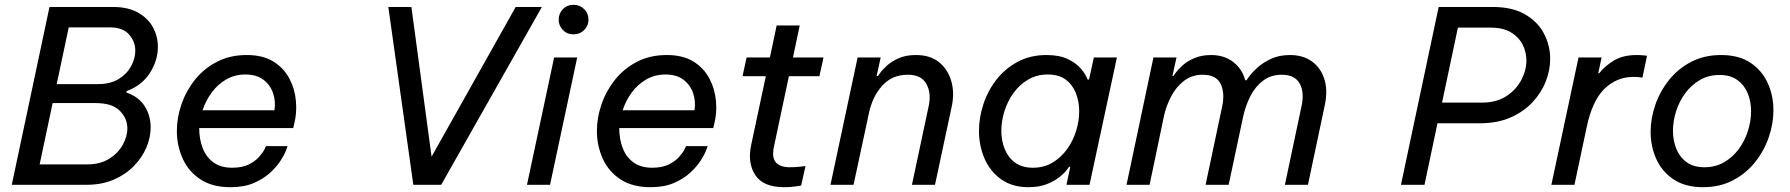

<svg xmlns="http://www.w3.org/2000/svg" viewBox="-20 -769 7448 799"><path d="M29 0 186 -740H450Q514 -740 555.5 -716Q597 -692 617 -654.5Q637 -617 637 -574Q637 -517 603.5 -465Q570 -413 507 -390L506 -384Q558 -366 582.5 -326.5Q607 -287 607 -239Q607 -198 589.5 -156Q572 -114 537.5 -78.5Q503 -43 453.5 -21.5Q404 0 340 0ZM438 -655H266L216 -419H388Q439 -419 473.5 -440Q508 -461 525.5 -493.5Q543 -526 543 -558Q543 -596 517 -625.5Q491 -655 438 -655ZM379 -340H199L145 -85H345Q396 -85 433 -107.5Q470 -130 490 -165Q510 -200 510 -235Q510 -276 478.5 -308Q447 -340 379 -340Z M939 10Q863 10 813.5 -23Q764 -56 740 -109.5Q716 -163 716 -224Q716 -280 735.5 -336Q755 -392 792 -438Q829 -484 883 -512Q937 -540 1007 -540Q1074 -540 1117.5 -513Q1161 -486 1184 -442.5Q1207 -399 1211.5 -348.5Q1216 -298 1204 -252L1200 -236H809Q809 -190 823.5 -152.5Q838 -115 868.5 -93Q899 -71 946 -71Q988 -71 1015 -84.5Q1042 -98 1058 -116Q1074 -134 1080.5 -147.5Q1087 -161 1087 -161H1177Q1177 -161 1170.5 -143.5Q1164 -126 1148 -101Q1132 -76 1104.5 -50.5Q1077 -25 1036.5 -7.5Q996 10 939 10ZM823 -310H1122Q1128 -347 1116.5 -381Q1105 -415 1076.5 -437Q1048 -459 1001 -459Q957 -459 921.5 -438.5Q886 -418 861 -384Q836 -350 823 -310Z M1700 0 1596 -740H1692L1776 -117L2126 -740H2235L1816 0Z M2367 -626Q2340 -626 2322.5 -644Q2305 -662 2305 -687Q2305 -713 2322.5 -731Q2340 -749 2367 -749Q2393 -749 2411 -731Q2429 -713 2429 -687Q2429 -662 2411 -644Q2393 -626 2367 -626ZM2173 0 2286 -530H2382L2269 0Z M2687 10Q2611 10 2561.5 -23Q2512 -56 2488 -109.5Q2464 -163 2464 -224Q2464 -280 2483.5 -336Q2503 -392 2540 -438Q2577 -484 2631 -512Q2685 -540 2755 -540Q2822 -540 2865.5 -513Q2909 -486 2932 -442.5Q2955 -399 2959.5 -348.5Q2964 -298 2952 -252L2948 -236H2557Q2557 -190 2571.5 -152.5Q2586 -115 2616.5 -93Q2647 -71 2694 -71Q2736 -71 2763 -84.5Q2790 -98 2806 -116Q2822 -134 2828.5 -147.5Q2835 -161 2835 -161H2925Q2925 -161 2918.5 -143.5Q2912 -126 2896 -101Q2880 -76 2852.5 -50.5Q2825 -25 2784.5 -7.5Q2744 10 2687 10ZM2571 -310H2870Q2876 -347 2864.5 -381Q2853 -415 2824.5 -437Q2796 -459 2749 -459Q2705 -459 2669.5 -438.5Q2634 -418 2609 -384Q2584 -350 2571 -310Z M3243 10Q3156 10 3123 -40.5Q3090 -91 3106 -166L3167 -452H3070L3087 -530H3184L3212 -663H3308L3280 -530H3407L3390 -452H3263L3201 -160Q3191 -114 3208.5 -93.5Q3226 -73 3268 -73Q3290 -73 3311 -75.5Q3332 -78 3332 -78L3314 3Q3314 3 3293 6.5Q3272 10 3243 10Z M3436 0 3549 -530H3645L3628 -453H3634Q3634 -453 3643 -466Q3652 -479 3671.5 -496.5Q3691 -514 3720.5 -527Q3750 -540 3792 -540Q3851 -540 3888 -510Q3925 -480 3939 -430.5Q3953 -381 3940 -323L3871 0H3775L3845 -329Q3856 -382 3835 -420Q3814 -458 3758 -458Q3692 -458 3651 -412Q3610 -366 3596 -298L3532 0Z M4335 -540Q4388 -540 4423 -523.5Q4458 -507 4478 -483.5Q4498 -460 4506 -438H4512L4532 -530H4628L4514 0H4418L4434 -75H4429Q4429 -75 4419.5 -62Q4410 -49 4389.5 -32.5Q4369 -16 4337 -3Q4305 10 4260 10Q4192 10 4146 -23Q4100 -56 4077 -109.5Q4054 -163 4054 -224Q4054 -280 4072.5 -336Q4091 -392 4127 -438Q4163 -484 4215.5 -512Q4268 -540 4335 -540ZM4340 -459Q4295 -459 4259 -438Q4223 -417 4198 -382.5Q4173 -348 4160 -306.5Q4147 -265 4147 -224Q4147 -184 4161 -149Q4175 -114 4204 -92.5Q4233 -71 4279 -71Q4324 -71 4359.5 -92Q4395 -113 4420 -147.5Q4445 -182 4458 -223.5Q4471 -265 4471 -306Q4471 -347 4457 -382Q4443 -417 4414.5 -438Q4386 -459 4340 -459Z M4668 0 4780 -530H4876L4859 -453H4863Q4863 -453 4872.5 -466Q4882 -479 4901 -496.5Q4920 -514 4950 -527Q4980 -540 5020 -540Q5074 -540 5111.5 -511.5Q5149 -483 5162 -435H5167Q5167 -435 5178.5 -451Q5190 -467 5212.5 -487.5Q5235 -508 5269 -524Q5303 -540 5348 -540Q5403 -540 5440 -513Q5477 -486 5491.5 -439Q5506 -392 5493 -331L5423 0H5327L5396 -326Q5409 -385 5388.5 -421.5Q5368 -458 5314 -458Q5269 -458 5236.5 -433.5Q5204 -409 5184 -370Q5164 -331 5154 -287L5093 0H4997L5066 -326Q5078 -382 5059.5 -420Q5041 -458 4985 -458Q4940 -458 4907 -432.5Q4874 -407 4853.5 -367.5Q4833 -328 4824 -287L4764 0Z M5810 0 5967 -740H6192Q6273 -740 6326 -709.5Q6379 -679 6405 -629.5Q6431 -580 6431 -524Q6431 -476 6412 -428.5Q6393 -381 6356 -342Q6319 -303 6264.5 -279.5Q6210 -256 6139 -256H5962L5908 0ZM6184 -654H6047L5981 -342H6147Q6207 -342 6248 -368.5Q6289 -395 6310.5 -435.5Q6332 -476 6332 -517Q6332 -553 6316 -584Q6300 -615 6267.5 -634.5Q6235 -654 6184 -654Z M6436 0 6549 -530H6645L6631 -464H6635Q6658 -494 6696 -517Q6734 -540 6791 -540Q6808 -540 6821 -538.5Q6834 -537 6834 -537L6815 -446Q6815 -446 6804 -447.5Q6793 -449 6778 -449Q6708 -449 6657 -399.5Q6606 -350 6583 -240L6532 0Z M7067 10Q6993 10 6944.5 -22.5Q6896 -55 6872.5 -107.5Q6849 -160 6849 -220Q6849 -276 6868.5 -332.5Q6888 -389 6925.5 -436Q6963 -483 7017.5 -511.5Q7072 -540 7142 -540Q7217 -540 7265 -507.5Q7313 -475 7336.5 -423Q7360 -371 7360 -310Q7360 -254 7340.5 -197.5Q7321 -141 7283.5 -94Q7246 -47 7191.5 -18.5Q7137 10 7067 10ZM7073 -73Q7119 -73 7155 -94Q7191 -115 7216 -149Q7241 -183 7254 -224.5Q7267 -266 7267 -306Q7267 -347 7253 -381Q7239 -415 7210 -436Q7181 -457 7136 -457Q7090 -457 7054 -436Q7018 -415 6993 -381Q6968 -347 6955 -306Q6942 -265 6942 -224Q6942 -184 6956 -149.5Q6970 -115 6999 -94Q7028 -73 7073 -73Z"/></svg>

Font: Be Vietnam Pro
Style: Italic
Weight: 400
Italic angle: -12°
Designer: Lam Bao, Tony Le, Vietanh Nguyen
Foundry: Yellow Type Foundry
Version: Version 1.002; ttfautohint (v1.8.3)